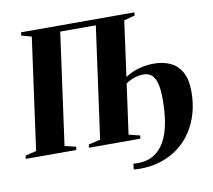

<svg xmlns="http://www.w3.org/2000/svg" viewBox="-111 -852 1263 1137"><g transform="rotate(-10 521.0 -284.0)"><path d="M640 175Q630 175 621 174.2Q612 173.5 603 172.5L607 138.5Q613 139 619.5 139.5Q626 140 631.5 140Q690.5 140 731.2 114.5Q772 89 797 42.5Q822 -4 833 -67.2Q844 -130.5 844 -206Q844 -270.5 833.5 -306.2Q823 -342 803.5 -356.8Q784 -371.5 757 -371.5Q737 -371.5 717.5 -366.8Q698 -362 680.8 -354Q663.5 -346 650 -336L608.5 -35.5L676 -19L673 0H364L366.5 -19L437.5 -35.5L530 -707H316L223.5 -35.5L291 -19L287.5 0H-16L-13.5 -19L52.5 -35.5L145 -707L84.5 -724L87 -743H768L766.5 -724L701 -707L655.5 -374.5Q683 -392.5 712 -403.5Q741 -414.5 770.8 -419.2Q800.5 -424 829 -424Q882.5 -424 925.8 -404.5Q969 -385 994.2 -340.8Q1019.5 -296.5 1019.5 -221.5Q1019.5 -153.5 1002.5 -93.5Q985.5 -33.5 953.2 15.8Q921 65 874.5 100.5Q828 136 769 155.5Q710 175 640 175Z"/></g></svg>

Font: Merriweather 144pt ExtraBold
Style: Italic
Weight: 800
Italic angle: -7.8°
Version: Version 2.101